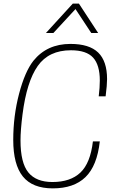

<svg xmlns="http://www.w3.org/2000/svg" viewBox="-20 -1030 641 1058"><path d="M271 8Q159 8 106 -57.5Q53 -123 53 -259Q53 -391 85 -513Q117 -635 164 -695Q239 -788 368 -788Q472 -788 521 -740.5Q570 -693 570 -594Q570 -562 562 -499H524Q530 -548 530 -586Q530 -672 493 -712.5Q456 -753 371 -753Q249 -753 188 -666.5Q127 -580 104 -399Q93 -312 93 -256Q93 -133 136 -80Q179 -27 269 -27Q368 -27 423 -79Q478 -131 492 -251H530Q515 -116 451 -54Q387 8 271 8ZM521 -848H483L396 -980L274 -848H233L381 -1010H415Z"/></svg>

Font: Tanohe Sans ExtraLight
Style: Italic
Weight: 200
Designer: Village Type and Design LLC & Cristiano Sobral
Foundry: Cooper Hewitt Smithsonian Design Museum
Version: Version 1.00;September 29, 2021;FontCreator 13.0.0.2655 64-b